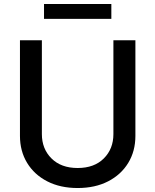

<svg xmlns="http://www.w3.org/2000/svg" viewBox="-20 -929 778 961"><path d="M368.6 12.1Q281.6 12.1 216.6 -21.3Q151.6 -54.7 115.8 -113.6Q79.9 -172.6 79.9 -248.9V-727.3H189.6V-257.8Q189.6 -183.9 237.7 -136Q285.9 -88.1 368.6 -88.1Q451.7 -88.1 499.6 -136Q547.6 -183.9 547.6 -257.8V-727.3H657.7V-248.9Q657.7 -172.6 621.8 -113.6Q585.9 -54.7 521 -21.3Q456 12.1 368.6 12.1ZM537.3 -834.5H200.3V-909.1H537.3Z"/></svg>

Font: Linik Sans Medium
Style: Regular
Weight: 500
Designer: Rasmus Andersson (font), Cristiano Sobral (main changes)
Foundry: rsms
Version: Version 3.018;June 1, 2022;FontCreator 14.0.0.2814 64-bit; t